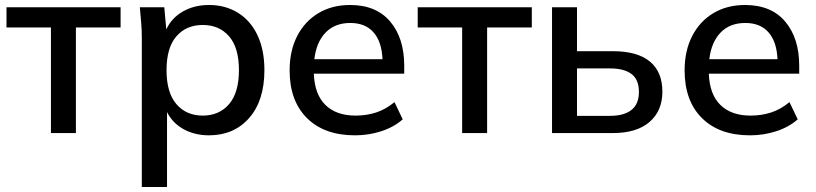

<svg xmlns="http://www.w3.org/2000/svg" viewBox="-20 -533 3269 769"><path d="M184 0V-423H6V-504H463V-423H284V0Z M548 216V-383Q548 -412 545.5 -442.5Q543 -473 540 -504H638L646 -415Q667 -461 712.5 -487Q758 -513 817 -513Q883 -513 933.5 -481.5Q984 -450 1011.5 -391.5Q1039 -333 1039 -252Q1039 -130 978 -60.5Q917 9 817 9Q760 9 715.5 -15.5Q671 -40 649 -84V216ZM792 -70Q858 -70 897.5 -116Q937 -162 937 -252Q937 -342 897.5 -387.5Q858 -433 792 -433Q726 -433 686.5 -387.5Q647 -342 647 -252Q647 -162 686.5 -116Q726 -70 792 -70Z M1402 9Q1279 9 1209.5 -60Q1140 -129 1140 -251Q1140 -330 1170.5 -389Q1201 -448 1255.5 -480.5Q1310 -513 1382 -513Q1487 -513 1543 -446.5Q1599 -380 1599 -270V-238H1237Q1240 -155 1283.5 -112.5Q1327 -70 1404 -70Q1448 -70 1486.5 -82.5Q1525 -95 1560 -124L1593 -55Q1558 -24 1507.5 -7.5Q1457 9 1402 9ZM1383 -441Q1321 -441 1284 -402.5Q1247 -364 1239 -296H1512Q1509 -366 1476 -403.5Q1443 -441 1383 -441Z M1831 0V-423H1653V-504H2110V-423H1931V0Z M2191 0V-504H2291V-328H2434Q2533 -328 2583 -286.5Q2633 -245 2633 -166Q2633 -89 2581.5 -44.5Q2530 0 2434 0ZM2291 -69H2423Q2479 -69 2509 -92.5Q2539 -116 2539 -165Q2539 -214 2509.5 -236.5Q2480 -259 2423 -259H2291Z M2984 9Q2861 9 2791.5 -60Q2722 -129 2722 -251Q2722 -330 2752.5 -389Q2783 -448 2837.5 -480.5Q2892 -513 2964 -513Q3069 -513 3125 -446.5Q3181 -380 3181 -270V-238H2819Q2822 -155 2865.5 -112.5Q2909 -70 2986 -70Q3030 -70 3068.5 -82.5Q3107 -95 3142 -124L3175 -55Q3140 -24 3089.5 -7.5Q3039 9 2984 9ZM2965 -441Q2903 -441 2866 -402.5Q2829 -364 2821 -296H3094Q3091 -366 3058 -403.5Q3025 -441 2965 -441Z"/></svg>

Font: Mulish SemiBold
Style: Regular
Weight: 600
Designer: Vernon Adams
Foundry: Vernon Adams
Version: Version 3.603; ttfautohint (v1.8.3)